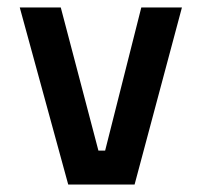

<svg xmlns="http://www.w3.org/2000/svg" viewBox="-20 -495 540 515"><path d="M33 -475H143L244 -91H262L359 -475H468L341 0H163Z"/></svg>

Font: Lekton
Style: Bold
Weight: 700
Designer: Paolo Mazzetti, Luciano Perondi, Raffaele Flato, Elena Papassissa, Emilio Macchia, Michela Povoleri, Tobias Seemiller, R
Version: Version 34.000